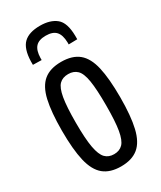

<svg xmlns="http://www.w3.org/2000/svg" viewBox="-190 -807 744 885"><g transform="rotate(-30 182.0 -364.5)"><path d="M27 -269Q27 -368 41 -429Q55 -490 89 -518Q123 -546 182 -546Q241 -546 275 -518Q309 -490 323 -429Q337 -368 337 -269Q337 -169 322.5 -107.5Q308 -46 274 -18Q240 10 182 10Q124 10 90 -18Q56 -46 41.5 -107.5Q27 -169 27 -269ZM101 -269Q101 -183 109.5 -137Q118 -91 135.5 -73Q153 -55 182 -55Q211 -55 228.5 -73Q246 -91 254 -137Q262 -183 262 -269Q262 -354 254.5 -400Q247 -446 229 -463.5Q211 -481 182 -481Q152 -481 134.5 -463.5Q117 -446 109 -400Q101 -354 101 -269ZM181 -739Q235 -739 266.5 -713.5Q298 -688 299 -618Q299 -608 299 -599L253 -598Q253 -601 253 -603.5Q253 -606 253 -609Q252 -649 235 -667.5Q218 -686 181 -686Q144 -686 127 -667.5Q110 -649 109 -609Q109 -603 109 -598L63 -599Q63 -604 63 -608.5Q63 -613 63 -618Q65 -684 93.5 -711.5Q122 -739 181 -739Z"/></g></svg>

Font: Georama Condensed
Style: Regular
Weight: 400
Width: 3
Designer: Jean-Baptiste Levee
Foundry: Production Type
Version: Version 1.000